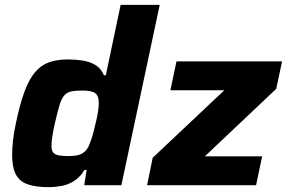

<svg xmlns="http://www.w3.org/2000/svg" viewBox="-20 -763 1182 791"><path d="M180 8Q128 8 94.5 -3.5Q61 -15 45.5 -44Q30 -73 30 -125Q30 -150 33.5 -183.5Q37 -217 46 -258Q62 -334 80.5 -384.5Q99 -435 123.5 -464.5Q148 -494 181 -506Q214 -518 258 -518Q294 -518 323.5 -513Q353 -508 375 -494Q397 -480 408 -453H416L477 -743H638L480 0H327L337 -63H328Q310 -33 285.5 -17.5Q261 -2 234 3Q207 8 180 8ZM263 -120Q286 -120 301.5 -124Q317 -128 327.5 -137Q338 -146 345 -160Q350 -171 356 -188.5Q362 -206 367 -226.5Q372 -247 377 -268Q382 -289 384.5 -308Q387 -327 387 -339Q387 -368 372.5 -379Q358 -390 319 -390Q290 -390 272.5 -386Q255 -382 244 -369Q233 -356 225 -329Q217 -302 206 -255Q199 -223 195.5 -200.5Q192 -178 192 -163Q192 -144 199 -135Q206 -126 222 -123Q238 -120 263 -120ZM586 0 609 -113 904 -391H682L707 -510H1142L1118 -397L824 -119H1060L1035 0Z"/></svg>

Font: Saira Thin
Style: Bold Italic
Weight: 700
Italic angle: -12°
Version: Version 1.101